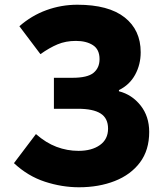

<svg xmlns="http://www.w3.org/2000/svg" viewBox="-20 -778 687 812"><path d="M314 14Q242 14 170 -9.5Q98 -33 39 -88L132 -211Q174 -174 219 -157Q264 -140 312 -140Q368 -140 402.5 -164.5Q437 -189 437 -234Q437 -278 405.5 -298Q374 -318 309 -318H208V-449H286Q350 -449 375.5 -470Q401 -491 401 -528Q401 -569 373 -587Q345 -605 301 -605Q258 -605 223.5 -590.5Q189 -576 151 -549L62 -667Q113 -712 176 -735Q239 -758 307 -758Q439 -758 507 -704.5Q575 -651 575 -557Q575 -505 551.5 -462Q528 -419 483 -397V-392Q538 -378 574.5 -332Q611 -286 611 -220Q611 -143 572 -91Q533 -39 465.5 -12.5Q398 14 314 14Z"/></svg>

Font: Source Han Sans CN Heavy
Style: Regular
Weight: 900
Designer: Ryoko NISHIZUKA 西塚涼子 (kana, bopomofo & ideographs); Paul D. Hunt (Latin, Greek & Cyrillic); Sandoll Communications 산돌커뮤니
Foundry: Adobe
Version: Version 2.000;hotconv 1.0.107;makeotfexe 2.5.65593